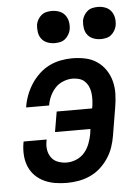

<svg xmlns="http://www.w3.org/2000/svg" viewBox="-53 -782 607 832"><g transform="rotate(-5 250.0 -366.0)"><path d="M205 8Q179 8 154 4Q129 0 106.5 -10.5Q84 -21 67 -38Q50 -55 40.5 -77.5Q31 -100 29 -125.5Q27 -151 31 -177L33 -187H133L132 -181Q128 -161 131 -142Q134 -123 145 -108Q156 -93 174.5 -86.5Q193 -80 212 -80Q233 -80 254 -89Q275 -98 289 -114.5Q303 -131 311 -151.5Q319 -172 323 -193L326 -216H172L187 -304H341L343 -313Q345 -328 345.5 -343Q346 -358 344 -372.5Q342 -387 336 -400Q330 -413 320 -422.5Q310 -432 296 -436Q282 -440 267 -440Q248 -440 227.5 -432Q207 -424 192.5 -408.5Q178 -393 169 -373.5Q160 -354 157 -335V-333H57V-336Q61 -361 70.5 -386Q80 -411 94.5 -433.5Q109 -456 129 -475Q149 -494 173 -506Q197 -518 223 -523Q249 -528 274 -528Q303 -528 331 -522Q359 -516 381.5 -500.5Q404 -485 419 -462.5Q434 -440 441 -413Q448 -386 447 -357Q446 -328 441 -299L421 -179Q417 -154 408.5 -129Q400 -104 385 -81.5Q370 -59 350 -41Q330 -23 305.5 -12Q281 -1 255.5 3.5Q230 8 205 8ZM405 -600Q388 -600 372.5 -606Q357 -612 347.5 -624.5Q338 -637 335.5 -653.5Q333 -670 335 -687Q337 -698 343.5 -709Q350 -720 359.5 -727.5Q369 -735 381 -737.5Q393 -740 404 -740Q421 -740 436.5 -734Q452 -728 461.5 -715.5Q471 -703 474 -686.5Q477 -670 474 -653Q472 -642 465.5 -631Q459 -620 449.5 -612.5Q440 -605 428 -602.5Q416 -600 405 -600ZM205 -600Q188 -600 172.5 -606Q157 -612 147.5 -624.5Q138 -637 135.5 -653.5Q133 -670 135 -687Q137 -698 143.5 -709Q150 -720 159.5 -727.5Q169 -735 181 -737.5Q193 -740 204 -740Q221 -740 236.5 -734Q252 -728 261.5 -715.5Q271 -703 274 -686.5Q277 -670 274 -653Q272 -642 265.5 -631Q259 -620 249.5 -612.5Q240 -605 228 -602.5Q216 -600 205 -600Z"/></g></svg>

Font: Iosevka Term Curly Semibold
Style: Italic
Weight: 600
Italic angle: -9°
Designer: Belleve Invis
Foundry: Belleve Invis
Version: Version 32.3.0